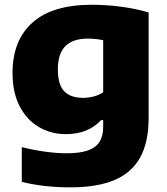

<svg xmlns="http://www.w3.org/2000/svg" viewBox="-20 -578 720 828"><path d="M74 206.5V56.5Q125.5 69.5 175.5 76.2Q225.5 83 267.5 83Q324.5 83 359 70.8Q393.5 58.5 409.2 33.5Q425 8.5 425 -32V-60H416Q360 0.5 264 0.5Q201 0.5 148.8 -29.5Q96.5 -59.5 65.2 -119Q34 -178.5 34 -263Q34 -404 120.2 -480.8Q206.5 -557.5 376 -557.5Q438 -557.5 504 -548.8Q570 -540 621 -524V-69.5Q621 35 584.5 101Q548 167 473.5 198.5Q399 230 283 230Q171 230 74 206.5ZM425 -180V-404.5Q393.5 -411.5 358.5 -411.5Q294.5 -411.5 262 -379.2Q229.5 -347 229.5 -279Q229.5 -212.5 257.2 -184.2Q285 -156 338 -156Q361.5 -156 384.2 -162Q407 -168 425 -180Z"/></svg>

Font: Encode Sans Semi Expanded ExBd
Style: Regular
Weight: 800
Width: 6
Designer: Multiple Designers
Foundry: Impallari Type
Version: Version 2.000